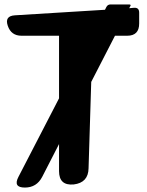

<svg xmlns="http://www.w3.org/2000/svg" viewBox="-20 -824 664 865"><path d="M246 -175 170 -27Q145 21 92 21Q38 21 63 -27L246 -381V-663H77Q30 -663 15 -708Q0 -752 47 -755L453 -780L459 -792Q465 -804 478 -804H561Q572 -804 567 -796L562 -787L585 -789Q607 -790 607 -767V-718Q607 -663 553 -663H498L391 -455L379 -66Q378 -1 312 7Q246 13 246 -53Z"/></svg>

Font: MaokenZhuyuanTi
Style: Regular
Weight: 400
Designer: Fontworks Inc & LongZhuTi team: ZERO子、时光羊、荆南、频凡、刘鹏、Little White Dog、帆影Magmeta、奈白不弍、白日月球、ChaoTawei、雨三（排名不分先后）
Version: Version 1.000; 20230222